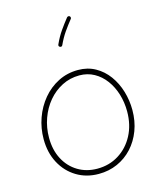

<svg xmlns="http://www.w3.org/2000/svg" viewBox="-146 -1131 1037 1244"><g transform="rotate(-15 372.5 -509.0)"><path d="M360.4 10.3Q277.3 10.3 212.2 -29.3Q147 -68.8 109.6 -138.9Q72.3 -209 72.3 -299.3Q72.3 -372.6 96.4 -440.2Q120.6 -507.8 164.8 -560.8Q209 -613.8 269.5 -644.5Q330.1 -675.3 402.3 -675.3Q467.3 -675.3 518.3 -646.7Q569.3 -618.2 604.7 -569.6Q640.1 -521 658.4 -460Q676.8 -398.9 676.8 -334Q676.8 -259.8 653.1 -197Q629.4 -134.3 586.7 -87.6Q543.9 -41 486.3 -15.4Q428.7 10.3 360.4 10.3ZM360.4 -24.9Q440.4 -24.9 503.9 -64.5Q567.4 -104 604.5 -173.8Q641.6 -243.7 641.6 -334Q641.6 -395 624.8 -450Q607.9 -504.9 576.4 -547.6Q544.9 -590.3 500.7 -614.7Q456.5 -639.2 402.3 -639.2Q339.4 -639.2 285.6 -611.8Q231.9 -584.5 192.1 -537.1Q152.3 -489.7 130.4 -428.5Q108.4 -367.2 108.4 -299.3Q108.4 -217.3 140.9 -155.5Q173.3 -93.8 230.5 -59.3Q287.6 -24.9 360.4 -24.9ZM441.9 -1024.9Q445.8 -1021.5 446.5 -1016.1Q447.3 -1010.7 443.8 -1006.8Q416.5 -972.7 392.1 -937.7Q367.7 -902.8 346.7 -856.9Q341.3 -845.7 329.6 -850.6Q318.4 -856 323.2 -867.7Q344.7 -915.5 370.4 -952.1Q396 -988.8 423.3 -1022.9Q426.8 -1026.9 432.4 -1027.6Q438 -1028.3 441.9 -1024.9Z"/></g></svg>

Font: Mikhak ExtraLight
Style: Regular
Weight: 200
Designer: Amin Abedi
Version: Version 3.3